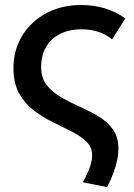

<svg xmlns="http://www.w3.org/2000/svg" viewBox="-20 -530 536 770"><path d="M409.5 220.5 312 201Q333 163.5 341.2 138Q349.5 112.5 349.5 94Q349.5 60.5 326.8 38.2Q304 16 268 -2.2Q232 -20.5 191.8 -40.2Q151.5 -60 115.5 -87.2Q79.5 -114.5 56.8 -155.2Q34 -196 34 -257Q34 -311.5 54 -357.5Q74 -403.5 110.8 -438Q147.5 -472.5 197 -491.2Q246.5 -510 304.5 -510Q408 -510 482.5 -456L429.5 -372Q405 -392.5 373.8 -402.5Q342.5 -412.5 307.5 -412.5Q257.5 -412.5 221 -394Q184.5 -375.5 164.8 -341.8Q145 -308 145 -261.5Q145 -217 167.5 -188.5Q190 -160 225.2 -139.8Q260.5 -119.5 300 -102Q339.5 -84.5 374.8 -63.5Q410 -42.5 432.5 -11.5Q455 19.5 455 67.5Q455 88 450 112Q445 136 435 163.2Q425 190.5 409.5 220.5Z"/></svg>

Font: Geologica Cursive
Style: Regular
Weight: 400
Designer: Sindre Bremnes, Frode Helland
Foundry: Monokrom Skriftforlag AS
Version: Version 1.010;gftools[0.9.28]